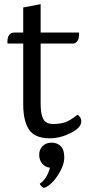

<svg xmlns="http://www.w3.org/2000/svg" viewBox="-20 -651 425 926"><path d="M176 -441V-151Q176 -100 189 -76.5Q202 -53 236 -53Q270 -53 294.5 -61.5Q319 -70 353 -97Q360 -95 366 -86Q372 -77 372 -66Q372 -35 321 -9.5Q270 16 221 16Q147 16 119.5 -26.5Q92 -69 92 -147V-441H16Q13 -494 50 -494H92V-615L176 -631V-494H361Q364 -449 336 -441ZM196 254Q190 257 181 248.5Q172 240 172 235Q206 213 221 158Q197 155 183 137.5Q169 120 169 95Q169 70 185.5 53.5Q202 37 229 37Q256 37 273 54Q290 71 290 108.5Q290 146 260 193Q230 240 196 254Z"/></svg>

Font: Karma Medium
Style: Regular
Weight: 500
Designer: Joana Correia
Foundry: Indian Type Foundry
Version: Version 1.202;PS 1.0;hotconv 1.0.78;makeotf.lib2.5.61930; tt